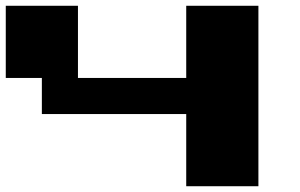

<svg xmlns="http://www.w3.org/2000/svg" viewBox="-20 -770 1040 665"><path d="M625 -125V-375H125V-500H0V-750H250V-500H625V-750H875V-125Z"/></svg>

Font: Press Start 2P
Style: Regular
Weight: 400
Designer: CodeMan38
Foundry: CodeMan38
Version: Version 3.000